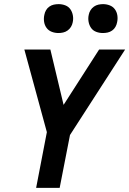

<svg xmlns="http://www.w3.org/2000/svg" viewBox="-20 -910 626 930"><path d="M155 0 207 -270 98 -670H224L288 -402L460 -670H586L319 -256L269 0ZM478 -750Q461 -750 445.5 -756Q430 -762 421 -775Q412 -788 409 -805Q406 -822 410 -839Q412 -850 418.5 -860.5Q425 -871 435 -878Q445 -885 456.5 -887.5Q468 -890 479 -890Q496 -890 511.5 -884Q527 -878 536.5 -865Q546 -852 548.5 -835Q551 -818 547 -801Q545 -790 539 -779.5Q533 -769 523 -762Q513 -755 501.5 -752.5Q490 -750 478 -750ZM263 -750Q246 -750 230.5 -756Q215 -762 205.5 -775Q196 -788 193.5 -805Q191 -822 195 -839Q197 -850 203 -860.5Q209 -871 219 -878Q229 -885 240.5 -887.5Q252 -890 264 -890Q281 -890 296.5 -884Q312 -878 321 -865Q330 -852 333 -835Q336 -818 332 -801Q330 -790 323.5 -779.5Q317 -769 307 -762Q297 -755 285.5 -752.5Q274 -750 263 -750Z"/></svg>

Font: Lode
Style: Bold Italic
Weight: 700
Italic angle: -11°
Monospace: yes
Designer: Belleve Invis
Foundry: Belleve Invis
Version: Version 29.2.0; ttfautohint (v1.8.3)